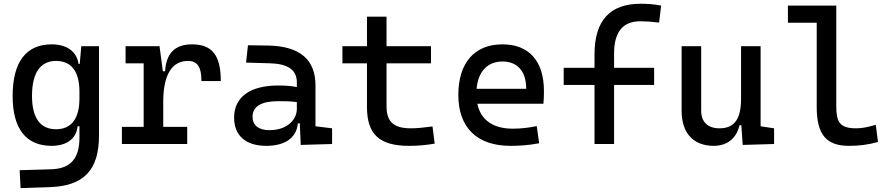

<svg xmlns="http://www.w3.org/2000/svg" viewBox="-20 -762 4728 1016"><path d="M88.9 233.4 240.2 228.5C423.8 222.7 503.9 138.7 503.9 -45.9V-517.6H410.2L401.9 -423.8H395.5C386.7 -488.8 334 -527.3 253.4 -527.3C117.7 -527.3 46.9 -433.6 46.9 -253.9C46.9 -80.6 117.7 9.8 253.4 9.8C333 9.8 384.3 -28.8 390.6 -93.8H400.4V-30.3C399.4 76.2 354.5 130.9 250 133.8L84 138.7ZM400.4 -276.4V-241.2C400.4 -134.3 357.9 -78.1 276.4 -78.1C192.9 -78.1 149.4 -138.2 149.4 -253.9C149.4 -376 192.9 -439.5 276.4 -439.5C357.9 -439.5 400.4 -383.3 400.4 -276.4Z M843.8 -222.7C843.8 -361.3 886.7 -439.5 974.6 -439.5C1024.4 -439.5 1045.9 -408.2 1045.9 -333H1148.4C1148.4 -469.7 1102.5 -527.3 996.1 -527.3C906.2 -527.3 859.4 -480.5 853.5 -384.8H841.8L824.2 -517.6H644.5V-426.8H740.2V-90.8H625V0H970.7V-90.8H843.8Z M1571.3 4.9 1737.3 0V-83L1649.4 -93.8V-309.6C1649.4 -446.3 1567.4 -518.6 1396.5 -521L1292 -522.5L1282.2 -430.7L1406.2 -427.2C1502 -424.8 1550.8 -394 1550.8 -325.2V-301.3C1522.5 -307.1 1490.2 -309.6 1453.1 -309.6C1303.7 -309.6 1218.8 -249 1218.8 -139.6C1218.8 -44.4 1280.8 9.8 1388.7 9.8C1484.9 9.8 1548.8 -29.8 1556.2 -109.4H1566.4ZM1550.8 -221.7V-185.5C1550.8 -130.9 1502 -73.2 1405.3 -73.2C1348.6 -73.2 1316.4 -99.1 1316.4 -144.5C1316.4 -198.7 1362.8 -226.6 1451.2 -226.6C1484.9 -226.6 1517.6 -226.6 1550.8 -221.7Z M2144.5 9.8C2193.4 9.8 2234.4 5.9 2280.3 -2L2268.6 -92.8C2221.7 -86.9 2186.5 -83 2154.3 -83C2062.5 -83 2025.4 -118.2 2025.4 -200.2V-426.8H2260.7V-517.6H2025.4V-673.8H1921.9V-517.6H1792V-426.8H1921.9V-195.3C1921.9 -51.8 1987.3 9.8 2144.5 9.8Z M2681.6 9.8C2720.7 9.8 2771.5 7.8 2833 -3.9L2820.3 -94.7C2777.3 -85.9 2736.3 -81.1 2693.4 -81.1C2589.4 -81.1 2523.9 -126.5 2505.9 -212.9H2855.5C2857.4 -233.4 2858.4 -254.9 2858.4 -279.3C2858.4 -440.4 2778.3 -527.3 2638.7 -527.3C2490.2 -527.3 2405.3 -428.7 2405.3 -259.8C2405.3 -85.9 2504.9 9.8 2681.6 9.8ZM2502 -292C2510.3 -384.3 2559.6 -436.5 2639.6 -436.5C2717.8 -436.5 2764.6 -384.8 2764.6 -292Z M3126 0H3229.5V-312.5H3441.4V-403.3H3229.5V-478.5C3229.5 -592.8 3275.4 -649.4 3368.2 -649.4C3397.5 -649.4 3426.8 -647.5 3467.8 -642.6L3478.5 -732.4C3442.4 -739.3 3410.2 -742.2 3371.1 -742.2C3207 -742.2 3126 -653.3 3126 -473.6V-403.3H2962.9V-312.5H3126Z M3757.8 9.8C3827.1 9.8 3877 -29.3 3893.6 -99.6H3902.8L3910.2 4.9L4076.2 0V-83L4004.9 -93.8V-517.6H3901.4V-239.3C3901.4 -126.5 3862.3 -83 3787.1 -83C3726.1 -83 3690.4 -116.2 3690.4 -175.8V-517.6H3586.9V-175.8C3586.9 -57.6 3648.9 9.8 3757.8 9.8Z M4471.7 9.8C4527.3 9.8 4573.2 3.9 4626 -10.7L4614.3 -101.6C4571.3 -88.9 4540 -83 4510.7 -83C4421.9 -83 4405.3 -118.2 4405.3 -200.2V-732.4H4149.4V-641.6H4301.8V-195.3C4301.8 -51.8 4351.6 9.8 4471.7 9.8Z"/></svg>

Font: Cascadia Code PL
Style: Regular
Weight: 400
Monospace: yes
Designer: Aaron Bell
Foundry: Saja Typeworks
Version: Version 2404.023